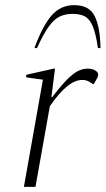

<svg xmlns="http://www.w3.org/2000/svg" viewBox="-20 -727 411 747"><path d="M73 0 147 -417 82 -426V-436L189 -460H194L180 -349H183Q219 -396 243.5 -420Q268 -444 286 -452Q304 -460 321 -460Q339 -460 350.5 -453Q362 -446 362 -437Q362 -430 358 -423L345 -400H342L327 -409Q322 -412 315.5 -414Q309 -416 300 -416Q272 -416 241.5 -391.5Q211 -367 174 -314L118 0ZM114 -540Q145 -625 180 -666Q215 -707 269 -707Q328 -707 349 -663Q370 -619 371 -540H361Q353 -596 341 -624.5Q329 -653 310.5 -663Q292 -673 262 -673Q233 -673 211 -662Q189 -651 168.5 -622Q148 -593 124 -540Z"/></svg>

Font: Spectral ExtraLight
Style: Italic
Weight: 275
Italic angle: -10°
Designer: Jean-Baptiste Levee
Foundry: Production Type
Version: Version 2.001